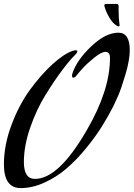

<svg xmlns="http://www.w3.org/2000/svg" viewBox="-20 -931 683 981"><path d="M519 -666Q498 -666 461 -636Q424 -606 401 -580.5Q378 -555 374 -549Q363 -534 355 -534Q348 -534 348 -545Q348 -548 350 -556Q373 -625 446.5 -694.5Q520 -764 585 -764Q643 -764 643 -675Q643 -624 621 -550.5Q599 -477 584 -442.5Q569 -408 559 -388Q532 -335 499 -282.5Q466 -230 418.5 -172Q371 -114 320.5 -70.5Q270 -27 208 1.5Q146 30 86 30Q0 30 0 -91Q0 -190 39 -293.5Q78 -397 134 -473.5Q190 -550 249.5 -604Q309 -658 354 -672Q359 -674 367 -674Q375 -674 375 -669Q375 -663 367 -654Q338 -626 298.5 -573.5Q259 -521 212.5 -446Q166 -371 134 -278Q102 -185 102 -103Q102 -17 159 -17Q280 -17 424 -267Q542 -470 542 -635Q542 -666 519 -666ZM591 -802Q591 -796 586 -796Q582 -796 573 -802Q555 -814 540 -839Q525 -864 519 -882L513 -901Q513 -911 521 -911H575Q586 -911 586 -900V-878Q586 -836 591 -802Z"/></svg>

Font: Aguafina Script
Style: Regular
Weight: 400
Designer: Angel Koziupa and Alejandro Paul
Foundry: Angel Koziupa and Alejandro Paul
Version: Version 1.000